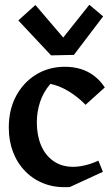

<svg xmlns="http://www.w3.org/2000/svg" viewBox="-20 -773 471 808"><path d="M274 14Q215 18 168 0.5Q121 -17 87 -51.5Q53 -86 35 -133Q17 -180 17 -236Q17 -312 48 -369.5Q79 -427 132.5 -459.5Q186 -492 253 -492Q289 -492 320 -482.5Q351 -473 376.5 -453.5Q402 -434 421 -405L340 -332Q308 -365 269.5 -388.5Q231 -412 192 -420Q162 -385 148.5 -343.5Q135 -302 135 -258Q135 -204 152.5 -162Q170 -120 204.5 -95.5Q239 -71 288 -71Q311 -71 338.5 -77.5Q366 -84 394 -97L413 -50ZM195 -540 57 -687 129 -752 246 -615 356 -753 414 -704 291 -542Z"/></svg>

Font: Eczar Medium
Style: Regular
Weight: 500
Designer: Vaibhav Singh
Foundry: Rosetta Type Foundry
Version: Version 2.000